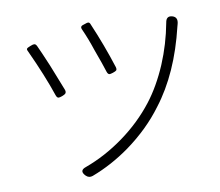

<svg xmlns="http://www.w3.org/2000/svg" viewBox="-80 -819 1062 927"><g transform="rotate(-10 451.0 -355.5)"><path d="M268 2Q241 -26 277 -38Q376 -74 467 -140Q558 -206 624 -291Q679 -362 721 -460Q761 -555 780 -657Q785 -690 814 -682Q842 -674 833 -641Q831 -633 830 -630Q777 -408 666 -264Q595 -168 489 -91Q400 -27 302 10Q283 17 268 2ZM204 -391Q197 -393 193 -405Q159 -506 99 -636Q93 -647 97 -651Q99 -654 112 -659Q115 -660 117 -661Q129 -666 135 -665Q142 -664 147 -653Q159 -628 191 -552Q194 -545 195 -542Q201 -528 212 -499Q234 -444 242 -423Q246 -412 241 -405Q237 -400 223.5 -395Q210 -390 204 -391ZM466 -460Q459 -462 455 -474Q444 -510 416 -586Q397 -644 374 -695Q369 -706 374 -711Q377 -715 392 -719Q405 -724 409 -723Q416 -722 419 -713Q467 -601 503 -488Q506 -477 502 -472Q498 -468 484.5 -463.5Q471 -459 466 -460Z"/></g></svg>

Font: GenSenRounded TW L
Style: Regular
Weight: 300
Version: Version 1.501;PS 1;hotconv 16.6.51;makeotf.lib2.5.65220